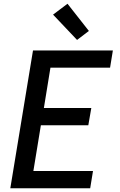

<svg xmlns="http://www.w3.org/2000/svg" viewBox="-20 -1004 640 1024"><path d="M35 0 156 -735H582L567 -643H249L214 -428H467L451 -336H198L158 -92H476L461 0ZM391 -791 263 -926 340 -984 454 -839Z"/></svg>

Font: Iosevka SmBd Ex Obl
Style: Regular
Weight: 600
Width: 7
Italic angle: -9°
Monospace: yes
Designer: Belleve Invis
Foundry: Belleve Invis
Version: Version 32.5.0; ttfautohint (v1.8.4)